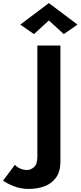

<svg xmlns="http://www.w3.org/2000/svg" viewBox="-167 -996 524 1249"><path d="M151 -863 54 -774 -35 -836 151 -976 337 -836 248 -774ZM-70 76Q-57 91 -35.5 100.5Q-14 110 10 110Q32 110 54 91.5Q76 73 76 26V-700H226V56Q226 119 198.5 158Q171 197 124.5 215Q78 233 20 233Q-33 233 -78 215Q-123 197 -147 179Z"/></svg>

Font: Jost* Semi
Style: Regular
Weight: 600
Version: Version 3.7